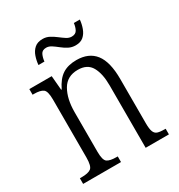

<svg xmlns="http://www.w3.org/2000/svg" viewBox="-171 -831 878 944"><g transform="rotate(-30 268.5 -358.5)"><path d="M26 0V-32H36Q74 -32 89.5 -44Q105 -56 105 -105V-433Q105 -481 89.5 -492.5Q74 -504 38 -504H30V-536H157L164 -455H167Q190 -503 221.5 -523.5Q253 -544 301 -544Q371 -544 406.5 -498.5Q442 -453 442 -355V-105Q442 -72 448 -56.5Q454 -41 468 -36.5Q482 -32 507 -32H513V0H381V-355Q381 -421 359 -460Q337 -499 283 -499Q222 -499 194 -450.5Q166 -402 166 -326V-102Q166 -54 181.5 -43Q197 -32 234 -32H241V0ZM336 -608Q314 -608 296 -617.5Q278 -627 262.5 -639.5Q247 -652 232.5 -661.5Q218 -671 203 -671Q180 -671 172 -654Q164 -637 162 -616H128Q130 -640 138 -663.5Q146 -687 163 -702Q180 -717 209 -717Q230 -717 247.5 -707.5Q265 -698 280.5 -686Q296 -674 310.5 -664.5Q325 -655 340 -655Q363 -655 371.5 -671.5Q380 -688 382 -708H416Q414 -684 405.5 -660.5Q397 -637 380.5 -622.5Q364 -608 336 -608Z"/></g></svg>

Font: Noto Serif Condensed Light
Style: Regular
Weight: 300
Width: 3
Designer: Monotype Design Team
Foundry: Monotype Imaging Inc.
Version: Version 2.013